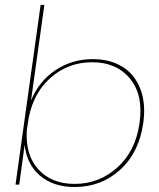

<svg xmlns="http://www.w3.org/2000/svg" viewBox="-20 -750 647 780"><path d="M145 -730H160.2L106 -341.8Q138.7 -420.9 206.1 -465.3Q273.4 -509.8 356.9 -509.8Q426.8 -509.8 476.8 -479.2Q526.9 -448.7 550 -389.2Q573.2 -329.6 562 -250Q544.9 -129.9 467.8 -60.1Q390.6 9.8 283.2 9.8Q198.2 9.8 143.8 -35.4Q89.4 -80.6 80.1 -161.1L58.1 0H43L57.1 -101.1ZM88.9 -221.2Q82.5 -120.1 136.2 -61.5Q189.9 -2.9 283.2 -2.9Q382.8 -2.9 456.8 -69.6Q530.8 -136.2 546.9 -250Q563 -363.8 508.3 -430.4Q453.6 -497.1 354 -497.1Q259.8 -497.1 189.2 -437.3Q118.7 -377.4 97.2 -274.9Z"/></svg>

Font: Human Sans Thin
Style: Italic
Weight: 100
Italic angle: -8°
Designer: Tim Radville
Foundry: Continuum
Version: Version 1.000;FEAKit 1.0